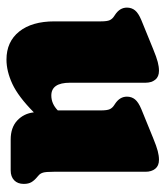

<svg xmlns="http://www.w3.org/2000/svg" viewBox="21 -519 511 593"><g transform="rotate(90 276.5 -222.5)"><path d="M46 -135V-278.5Q46 -298 42.2 -306Q38.5 -314 30 -319.5L25.5 -322.5Q3.5 -337 3.5 -359Q3.5 -373.5 12 -384Q20.5 -394.5 42 -403.5L131.5 -440Q157 -450.5 171.5 -454.2Q186 -458 198.5 -458Q217 -458 226.2 -446.5Q235.5 -435 235.5 -416.5V-183Q235.5 -125.5 275 -125.5Q300.5 -125.5 321 -145.5V-278.5Q321 -298 317.2 -306Q313.5 -314 305 -319.5L300.5 -322.5Q278.5 -337 278.5 -359Q278.5 -373.5 287 -384Q295.5 -394.5 317 -403.5L406.5 -440Q432 -450.5 446.5 -454.2Q461 -458 473.5 -458Q492 -458 501.2 -446.5Q510.5 -435 510.5 -416.5V-133Q510.5 -108.5 513.2 -99.8Q516 -91 521.5 -86.5L526.5 -82Q537 -73.5 542.5 -64.2Q548 -55 548 -40.5Q548 -21.5 536.8 -10.8Q525.5 0 506.5 0H411Q374 0 352.2 -20.2Q330.5 -40.5 327 -71.5Q278.5 -23.5 239.2 -5.2Q200 13 164 13Q109 13 77.5 -26.2Q46 -65.5 46 -135Z"/></g></svg>

Font: Fraunces 144pt SuperSoft Black
Style: Regular
Weight: 900
Version: Version 1.000;[b76b70a41]